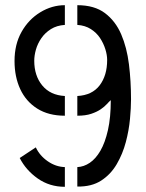

<svg xmlns="http://www.w3.org/2000/svg" viewBox="-20 -720 561 740"><path d="M278 -1V-76Q303 -77 326 -92.5Q349 -108 367 -139Q385 -170 396 -218.5Q407 -267 407 -334Q401 -329 392 -319Q383 -309 368.5 -299Q354 -289 332 -281.5Q310 -274 278 -274V-350Q335 -353 364 -391Q393 -429 393 -489Q393 -508 386 -530.5Q379 -553 365.5 -573.5Q352 -594 330 -608Q308 -622 278 -624V-700Q344 -700 384.5 -669.5Q425 -639 447 -588Q469 -537 477 -472Q485 -407 485 -337Q485 -305 481 -261.5Q477 -218 465 -172.5Q453 -127 430 -87.5Q407 -48 370 -24Q333 0 278 -1ZM230 0Q171 0 125.5 -32Q80 -64 56 -111L118 -152Q133 -120 164 -98.5Q195 -77 230 -76ZM230 -274Q167 -274 123.5 -301.5Q80 -329 58 -376.5Q36 -424 36 -485Q36 -549 63 -597Q90 -645 135 -672.5Q180 -700 230 -700V-624Q199 -622 176.5 -608Q154 -594 139.5 -573Q125 -552 118.5 -529Q112 -506 112 -486Q112 -428 143 -390.5Q174 -353 230 -350Z"/></svg>

Font: Stick No Bills ExtraLight
Style: Regular
Weight: 400
Version: Version 2.000